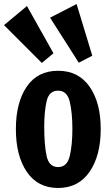

<svg xmlns="http://www.w3.org/2000/svg" viewBox="-45 -922 555 955"><path d="M34 -280Q34 -412 88 -491Q142 -570 244 -570Q345 -570 400.5 -491Q456 -412 456 -280Q456 -148 400.5 -67.5Q345 13 244 13Q143 13 88.5 -67Q34 -147 34 -280ZM315 -281Q315 -361 302 -416Q289 -471 244 -471Q199 -471 187 -419Q175 -367 175 -292Q175 -200 187 -145.5Q199 -91 244 -91Q289 -91 302 -146Q315 -201 315 -281ZM347 -610 204 -834 336 -902 414 -645ZM163 -609 -25 -797 89 -892 221 -657Z"/></svg>

Font: Francois One
Style: Regular
Weight: 400
Designer: Vernon Adams
Foundry: Vernon Adams
Version: Version 2.000